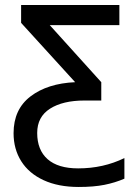

<svg xmlns="http://www.w3.org/2000/svg" viewBox="-20 -734 540 764"><path d="M34 -204Q34 -299 101.5 -350.5Q169 -402 279 -407L64 -643V-714H455V-634H178L383 -407V-334H316Q230 -334 179 -301.5Q128 -269 128 -205Q128 -137 169.5 -100.5Q211 -64 291 -64Q391 -64 475 -105V-23Q438 -7 395.5 1.5Q353 10 293 10Q212 10 153.5 -17Q95 -44 64.5 -92.5Q34 -141 34 -204Z"/></svg>

Font: Noto Sans Mono UI Cond
Style: Regular
Weight: 400
Width: 3
Monospace: yes
Designer: Monotype Design team
Foundry: Monotype Imaging Inc.
Version: Version 1.000